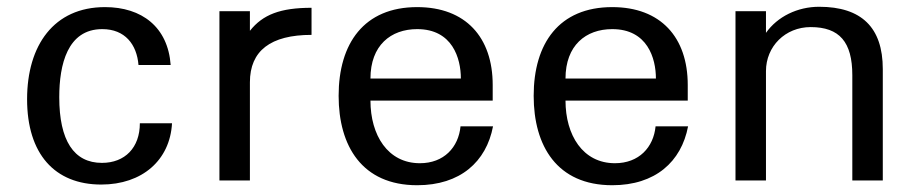

<svg xmlns="http://www.w3.org/2000/svg" viewBox="-20 -533 2707 567"><path d="M60 -240C60 -79 141 12 279 12C400 12 482 -60 488 -169H393C393 -97 349 -52 281 -52C198 -52 155 -118 155 -246C155 -342 179 -447 282 -447C349 -447 384 -402 389 -341H484C476 -453 399 -512 290 -512C139 -512 60 -399 60 -240Z M718 -290C718 -383 779 -430 900 -430V-510C808 -510 756 -490 718 -442V-500H628V0H718Z M980 -250C980 -102 1049 14 1212 14C1339 14 1416 -55 1436 -160H1340C1334 -98 1291 -51 1220 -51C1125 -51 1074 -134 1074 -236H1435V-282C1435 -423 1355 -512 1212 -512C1055 -512 980 -405 980 -250ZM1074 -301C1074 -399 1134 -447 1212 -447C1316 -447 1341 -361 1341 -301Z M1556 -250C1556 -102 1625 14 1788 14C1915 14 1992 -55 2012 -160H1916C1910 -98 1867 -51 1796 -51C1701 -51 1650 -134 1650 -236H2011V-282C2011 -423 1931 -512 1788 -512C1631 -512 1556 -405 1556 -250ZM1650 -301C1650 -399 1710 -447 1788 -447C1892 -447 1917 -361 1917 -301Z M2242 -323C2242 -396 2299 -453 2374 -453C2459 -453 2497 -409 2497 -311V0H2587V-329C2587 -452 2524 -513 2399 -513C2335 -513 2276 -484 2242 -436V-500H2152V0H2242Z"/></svg>

Font: Perun
Style: Regular
Weight: 400
Foundry: Copyright (c) Stefan Peev, Context Ltd, 2016
Version: Version 1.089